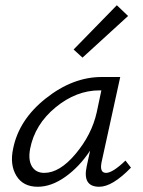

<svg xmlns="http://www.w3.org/2000/svg" viewBox="-20 -708 545 733"><path d="M469 -647 295 -488 261 -519 426 -688ZM459 -95 480 -68Q409 5 359 5Q294 5 311 -73L324 -133Q283 -71 229.5 -33Q176 5 124 5Q68 5 42.5 -37Q17 -79 30 -140Q52 -251 155 -332.5Q258 -414 368 -414H439L368 -90Q359 -48 385 -48Q410 -48 459 -95ZM149 -48Q208 -48 269 -121Q330 -194 349 -278L367 -363H360Q271 -363 192 -298Q113 -233 95 -140Q87 -97 102 -72.5Q117 -48 149 -48Z"/></svg>

Font: EauTest
Style: Italic
Weight: 400
Italic angle: -12°
Designer: Christian Thalmann (Catharsis Fonts)
Version: Version 0.001;PS 000.001;hotconv 1.0.88;makeotf.lib2.5.64775